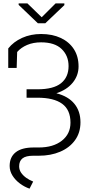

<svg xmlns="http://www.w3.org/2000/svg" viewBox="-20 -917 548 1136"><path d="M154.8 199.2Q125 189 97.9 168.9Q70.8 148.9 54 122.1Q37.1 95.2 37.1 64.9Q37.1 12.2 73 -16.1Q108.9 -44.4 178.7 -44.4H209.5Q294.9 -44.4 345.9 -84.5Q397 -124.5 397 -191.4Q397 -267.1 347.7 -303Q298.3 -338.9 202.1 -338.9H137.2V-388.7H202.1Q296.4 -388.7 341.1 -424.6Q385.7 -460.4 385.7 -525.9Q385.7 -587.4 344.7 -627Q303.7 -666.5 223.1 -666.5Q176.8 -666.5 140.6 -651.1Q104.5 -635.7 81.5 -609.4L78.6 -515.1H28.8V-630.4Q60.1 -669.9 110.8 -692.9Q161.6 -715.8 223.1 -715.8Q289.6 -715.8 339.6 -692.4Q389.6 -668.9 417.2 -626Q444.8 -583 444.8 -523.9Q444.8 -470.2 410.2 -427.7Q375.5 -385.3 313.5 -365.2Q383.8 -347.2 419.9 -303.2Q456.1 -259.3 456.1 -193.4Q456.1 -131.8 423.8 -87.4Q391.6 -43 335.9 -19.3Q280.3 4.4 209.5 4.4H176.8Q132.3 4.4 112.8 20.3Q93.3 36.1 93.3 66.9Q93.3 88.4 105.5 105.7Q117.7 123 136.7 136.2Q155.8 149.4 176.3 157.2ZM90.3 -888.2 204.1 -779.3H248L360.8 -886.7V-897H309.1L226.6 -814.9L142.1 -897H90.3Z"/></svg>

Font: Roboto Slab LO Light
Style: Regular
Weight: 300
Designer: Google
Version: Version 2.000